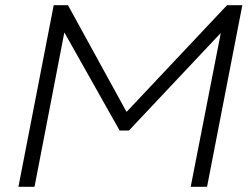

<svg xmlns="http://www.w3.org/2000/svg" viewBox="-20 -720 966 740"><path d="M51 0 187 -700H242L467 -290H469L855 -700H914L778 0H715L831 -593L477 -217H441L228 -595L113 0Z"/></svg>

Font: REM ExtraLight
Style: Italic
Weight: 250
Italic angle: -11°
Designer: Octavio Pardo
Foundry: Ashler Design
Version: Version 1.005;gftools[0.9.28]